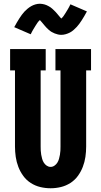

<svg xmlns="http://www.w3.org/2000/svg" viewBox="-20 -997 540 1025"><path d="M250 8Q222 8 195 1.5Q168 -5 144.5 -20Q121 -35 104.5 -57.5Q88 -80 78 -106Q68 -132 64 -159.5Q60 -187 60 -215V-621H34V-735H224V-621H197V-215Q197 -204 197.5 -193Q198 -182 200 -171Q202 -160 205 -149Q208 -138 214 -128.5Q220 -119 229.5 -112.5Q239 -106 250 -106Q261 -106 270.5 -112.5Q280 -119 286 -128.5Q292 -138 295 -149Q298 -160 300 -171Q302 -182 302.5 -193Q303 -204 303 -215V-621H276V-735H466V-621H440V-215Q440 -187 436 -159.5Q432 -132 422 -106Q412 -80 395.5 -57.5Q379 -35 355.5 -20Q332 -5 305 1.5Q278 8 250 8ZM307 -811Q298 -811 289.5 -813Q281 -815 272 -818.5Q263 -822 255.5 -826.5Q248 -831 240.5 -837.5Q233 -844 227 -850.5Q221 -857 216 -863Q211 -869 204 -877.5Q197 -886 193 -890Q186 -884 181 -877Q176 -870 170.5 -861Q165 -852 158 -840.5Q151 -829 144 -814L56 -852Q63 -865 70 -877Q77 -889 83.5 -899Q90 -909 96.5 -918Q103 -927 110 -934.5Q117 -942 126.5 -950Q136 -958 146.5 -964Q157 -970 169 -973.5Q181 -977 193 -977Q199 -977 205 -976Q211 -975 217 -973.5Q223 -972 228.5 -969.5Q234 -967 239.5 -964Q245 -961 249.5 -958Q254 -955 259 -950.5Q264 -946 268.5 -941.5Q273 -937 277 -933Q281 -929 284.5 -924.5Q288 -920 292 -915.5Q296 -911 300 -906Q304 -901 307 -898Q314 -904 319 -911Q324 -918 329.5 -927Q335 -936 342 -947.5Q349 -959 356 -974L444 -936Q437 -923 430 -911Q423 -899 416.5 -889Q410 -879 403.5 -870Q397 -861 390 -853.5Q383 -846 373.5 -837.5Q364 -829 353.5 -823.5Q343 -818 331 -814.5Q319 -811 307 -811Z"/></svg>

Font: Iosevka Slab Heavy
Style: Regular
Weight: 900
Monospace: yes
Designer: Belleve Invis
Foundry: Belleve Invis
Version: Version 11.1.0; ttfautohint (v1.8.3)